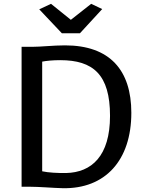

<svg xmlns="http://www.w3.org/2000/svg" viewBox="-20 -992 759 1020"><path d="M308.6 -815.4H404.8L522.9 -943.8L464.4 -971.7L356.4 -886.7L251 -971.7L188.5 -942.4ZM94.7 0H136.2C189.5 0 264.2 6.8 313.5 7.8C538.1 12.2 677.7 -139.2 677.7 -392.6C677.7 -618.7 564 -751 325.2 -751C263.2 -751 197.3 -743.2 149.4 -743.2H94.7ZM204.1 -82V-664.6C225.6 -668.9 259.8 -672.4 299.8 -672.4C474.6 -672.4 564.5 -596.2 564.5 -376.5C564.5 -163.1 466.8 -75.7 330.6 -72.8C288.6 -72.3 236.8 -74.7 204.1 -82Z"/></svg>

Font: Merriweather Sans
Style: Regular
Weight: 400
Designer: Eben Sorkin ( eben@eyebytes.com )
Foundry: Eben Sorkin
Version: Version 1.003